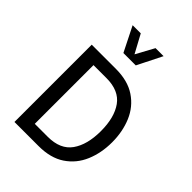

<svg xmlns="http://www.w3.org/2000/svg" viewBox="-268 -1081 1206 1206"><g transform="rotate(45 335.5 -477.5)"><path d="M183.1 -954.6H255.4L320.8 -833.5L386.7 -954.6H458L375.5 -790H265.6ZM612.3 -343.3Q612.3 -248.5 579.3 -170.7Q546.4 -92.8 477.5 -46.4Q408.7 0 301.8 0H87.9V-686.5H301.8Q408.7 -686.5 477.5 -640.1Q546.4 -593.8 579.3 -515.9Q612.3 -438 612.3 -343.3ZM512.7 -343.3Q512.7 -464.4 462.9 -533.9Q413.1 -603.5 301.8 -603.5H186.5V-82H301.8Q413.1 -82 462.9 -152.3Q512.7 -222.7 512.7 -343.3Z"/></g></svg>

Font: Estedad-FD Medium
Style: Regular
Weight: 500
Designer: Amin Abedi
Version: Version 7.3